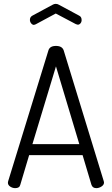

<svg xmlns="http://www.w3.org/2000/svg" viewBox="-20 -975 580 995"><path d="M21 -28C21 -20 25 -13.3 33 -8C41 -2.7 49.7 0 59 0C73.7 0 82.3 -5.7 85 -17L131 -171H408L454 -17C458 -5.7 466.3 0 479 0C488.3 0 497.3 -2.8 506 -8.5C514.7 -14.2 519 -21 519 -29C519 -29.7 518.8 -30.7 518.5 -32C518.2 -33.3 518 -34.3 518 -35L310 -714C304.7 -729.3 291.3 -737 270 -737C248.7 -737 235.7 -729.3 231 -714L22 -35C21.3 -33.7 21 -31.3 21 -28ZM135 -872C135 -865.3 137.2 -859.3 141.5 -854C145.8 -848.7 150.7 -846 156 -846L165 -849L269 -905L373 -850C379 -848 382.3 -847 383 -847C388.3 -847 393 -849.3 397 -854C401 -858.7 403 -864.3 403 -871C403 -882.3 398.7 -890 390 -894L286 -950C280.7 -953.3 275 -955 269 -955C263 -955 257.3 -953.3 252 -950L148 -894C139.3 -889.3 135 -882 135 -872ZM148 -228 270 -631 391 -228Z"/></svg>

Font: Terminal Dosis
Style: Book
Weight: 400
Designer: EdgarTolentino, PabloImpallari, IginoMarini
Foundry: EdgarTolentino, PabloImpallari, IginoMarini
Version: Version 1.006